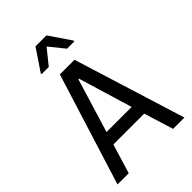

<svg xmlns="http://www.w3.org/2000/svg" viewBox="-261 -1008 1114 1114"><g transform="rotate(-45 296.0 -451.5)"><path d="M21 0 236 -688H356L570 0H477L421 -181H168L113 0ZM191 -260H397L297 -592H292ZM162 -764V-771L251 -903H341L431 -771V-764H371L296 -857L221 -764Z"/></g></svg>

Font: Saira Semi Condensed
Style: Regular
Weight: 400
Width: 4
Designer: Hector Gatti with collaboration of the Omnibus-Type team
Foundry: Omnibus-Type
Version: Version 1.001; ttfautohint (v1.8)